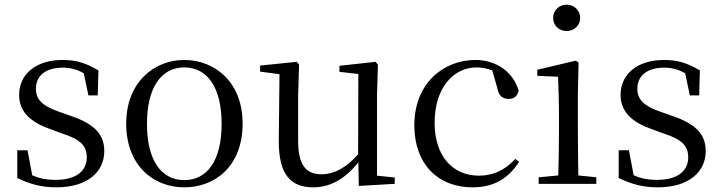

<svg xmlns="http://www.w3.org/2000/svg" viewBox="-20 -788 3091 823"><path d="M221 15C357 15 427 -53 427 -140C427 -210 388 -255 287 -290L236 -308C163 -333 134 -360 134 -408C134 -461 173 -498 249 -498C281 -498 309 -491 339 -474L359 -379H399L402 -486C352 -516 309 -531 249 -531C129 -531 62 -466 62 -382C62 -307 113 -264 194 -235L246 -216C327 -190 352 -162 352 -113C352 -56 307 -17 219 -17C177 -17 146 -24 118 -37L98 -144H54V-25C108 1 157 15 221 15Z M770 15C903 15 1020 -77 1020 -258C1020 -438 899 -531 770 -531C642 -531 521 -437 521 -258C521 -78 638 15 770 15ZM770 -16C671 -16 610 -101 610 -257C610 -413 671 -499 770 -499C869 -499 930 -413 930 -257C930 -101 869 -16 770 -16Z M1518 9 1672 0V-27L1596 -35V-380L1600 -511L1590 -523L1435 -506V-480L1516 -471L1515 -127C1469 -73 1415 -41 1358 -41C1293 -41 1258 -78 1258 -185V-380L1262 -511L1252 -523L1095 -507V-481L1178 -470L1175 -186C1174 -37 1228 15 1323 15C1402 15 1465 -28 1516 -92Z M2005 15C2100 15 2160 -25 2205 -94L2189 -107C2144 -58 2093 -35 2033 -35C1921 -35 1843 -118 1843 -262C1843 -408 1921 -499 2023 -499C2046 -499 2068 -495 2090 -486L2111 -413C2117 -378 2133 -364 2161 -364C2183 -364 2197 -375 2203 -399C2181 -479 2107 -531 2018 -531C1880 -531 1756 -430 1756 -251C1756 -84 1858 15 2005 15Z M2409 -655C2440 -655 2467 -678 2467 -711C2467 -744 2440 -768 2409 -768C2377 -768 2351 -744 2351 -711C2351 -678 2377 -655 2409 -655ZM2372 0H2536V-28L2459 -36C2458 -92 2457 -175 2457 -229V-380L2460 -520L2448 -528L2283 -489V-463L2372 -459C2374 -409 2376 -356 2376 -289V-229C2376 -175 2375 -92 2373 -36L2289 -28V0Z M2799 15C2935 15 3005 -53 3005 -140C3005 -210 2966 -255 2865 -290L2814 -308C2741 -333 2712 -360 2712 -408C2712 -461 2751 -498 2827 -498C2859 -498 2887 -491 2917 -474L2937 -379H2977L2980 -486C2930 -516 2887 -531 2827 -531C2707 -531 2640 -466 2640 -382C2640 -307 2691 -264 2772 -235L2824 -216C2905 -190 2930 -162 2930 -113C2930 -56 2885 -17 2797 -17C2755 -17 2724 -24 2696 -37L2676 -144H2632V-25C2686 1 2735 15 2799 15Z"/></svg>

Font: Harano Aji Mincho KR
Style: Regular
Weight: 400
Foundry: Masamichi Hosoda
Version: HaranoAjiMinchoKR-Regular version 20230610;ttx 4.39.4